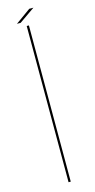

<svg xmlns="http://www.w3.org/2000/svg" viewBox="-133 -897 459 932"><g transform="rotate(-15 96.5 -431.0)"><path d="M88 0V-785H99V0ZM45 -807.5 121.5 -862.5H142.5L63.5 -807.5Z"/></g></svg>

Font: Anybody ExtraExpanded Thin
Style: Regular
Weight: 100
Width: 8
Designer: Tyler Finck
Foundry: Etcetera Type Company
Version: Version 1.010; ttfautohint (v1.8.3) -l 8 -r 50 -G 200 -x 14 